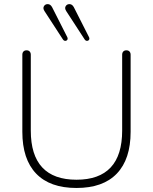

<svg xmlns="http://www.w3.org/2000/svg" viewBox="-20 -926 760 954"><path d="M91 -271V-654Q91 -664 96.5 -670Q102 -676 112 -676Q122 -676 127.5 -670Q133 -664 133 -654V-277Q133 -155 190 -94Q247 -33 360 -33Q473 -33 530 -94Q587 -155 587 -277V-654Q587 -664 592.5 -670Q598 -676 608 -676Q618 -676 623.5 -670Q629 -664 629 -654V-271Q629 -135 560.5 -63.5Q492 8 360 8Q228 8 159.5 -63.5Q91 -135 91 -271ZM347 -890 422 -742Q426 -734 422.5 -728.5Q419 -723 412 -723Q405 -723 400 -731L309 -871Q300 -885 306.5 -895.5Q313 -906 326 -905.5Q339 -905 347 -890ZM239 -890 314 -742Q318 -734 314.5 -728.5Q311 -723 304 -723Q297 -723 292 -731L201 -871Q192 -885 198.5 -895.5Q205 -906 218 -905.5Q231 -905 239 -890Z"/></svg>

Font: SN Pro Thin
Style: Regular
Weight: 200
Designer: Tobias Whetton
Foundry: Supernotes
Version: Version 1.003;Glyphs 3.3 (3324)